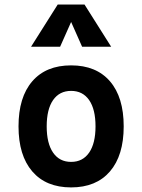

<svg xmlns="http://www.w3.org/2000/svg" viewBox="-20 -815 626 845"><path d="M293 9.8Q182.6 9.8 122.1 -60.5Q61.5 -130.9 61.5 -258.8Q61.5 -387.2 122.1 -457.3Q182.6 -527.3 293 -527.3Q403.3 -527.3 463.9 -457.3Q524.4 -387.2 524.4 -258.8Q524.4 -130.9 463.9 -60.5Q403.3 9.8 293 9.8ZM293 -102.5Q344.2 -102.5 372.3 -143.3Q400.4 -184.1 400.4 -258.8Q400.4 -334 372.3 -374.5Q344.2 -415 293 -415Q241.7 -415 213.6 -374.5Q185.5 -334 185.5 -258.8Q185.5 -184.1 213.6 -143.3Q241.7 -102.5 293 -102.5ZM116.7 -609.4 233.9 -794.9H352.1L469.2 -609.4H341.3L293 -718.3L244.6 -609.4Z"/></svg>

Font: Cascadia Mono NF SemiBold
Style: Regular
Weight: 600
Monospace: yes
Designer: Aaron Bell
Foundry: Saja Typeworks
Version: Version 2404.023; ttfautohint (v1.8.4)